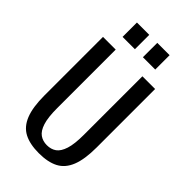

<svg xmlns="http://www.w3.org/2000/svg" viewBox="-269 -974 1068 1068"><g transform="rotate(45 265.0 -440.0)"><path d="M265 10Q194 10 149 -13.5Q104 -37 82 -92Q60 -147 60 -240V-700H160V-240Q160 -167 173 -126.5Q186 -86 209.5 -69.5Q233 -53 265 -53Q298 -53 321 -69.5Q344 -86 357 -126.5Q370 -167 370 -240V-700H470V-240Q470 -147 448 -92Q426 -37 381 -13.5Q336 10 265 10ZM297 -777V-890H394V-777ZM137 -777V-890H234V-777Z"/></g></svg>

Font: Cuprum Medium
Style: Regular
Weight: 500
Designer: Jovanny Lemonad
Foundry: Jovanny Lemonad
Version: Version 3.000